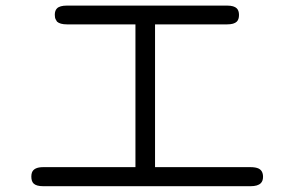

<svg xmlns="http://www.w3.org/2000/svg" viewBox="-20 -680 1040 679"><path d="M216.8 -593.8H459V-88.9H132.8Q99.6 -88.9 92.8 -69.3Q90.8 -63.5 90.8 -55.7Q90.8 -39.1 98.6 -31.2Q108.4 -21.5 132.8 -21.5H866.2Q891.6 -21.5 902.3 -32.2Q910.2 -40 910.2 -54.7Q910.2 -76.2 894.5 -84Q883.8 -88.9 866.2 -88.9H528.3V-593.8H783.2Q807.6 -593.8 817.4 -603.5Q825.2 -611.3 825.2 -627Q825.2 -642.6 817.4 -650.4Q807.6 -660.2 783.2 -660.2H216.8Q191.4 -660.2 181.6 -650.4Q173.8 -642.6 173.8 -627.9Q173.8 -617.2 176.8 -611.8Q179.7 -606.4 181.6 -603.5Q192.4 -593.8 216.8 -593.8Z"/></svg>

Font: FakePearl
Style: ExtraLight
Weight: 300
Version: Version 1.2